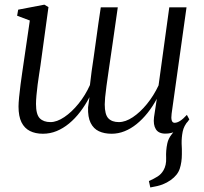

<svg xmlns="http://www.w3.org/2000/svg" viewBox="-20 -564 875 824"><path d="M625 240.5 619 213Q641.5 203 656.8 193.2Q672 183.5 681.5 167Q694.5 145 693 113.5Q691.5 82 698 51.5Q702.5 30.5 716.5 13Q730.5 -4.5 738.5 -15.5L788 -45.5Q769 -24 764 1Q759 26 759.5 52.5Q760 64 760.5 75.8Q761 87.5 760.5 98Q760.5 132 751.5 159.8Q742.5 187.5 713 208.5Q697 220 677.8 227.5Q658.5 235 625 240.5ZM153.5 -282Q151.5 -267.5 148 -246Q144.5 -224.5 141.5 -200.8Q138.5 -177 136.5 -155Q134.5 -133 134.5 -118Q134.5 -72.5 150.8 -56.2Q167 -40 196.5 -40Q224 -40 256 -61.5Q288 -83 317.2 -119.2Q346.5 -155.5 366 -199Q369 -227 373.2 -258Q377.5 -289 382 -318Q387.5 -354.5 392.2 -391Q397 -427.5 402.2 -463Q407.5 -498.5 412.5 -532.5H485.5Q473 -445 463.8 -380.8Q454.5 -316.5 447.8 -271Q441 -225.5 437 -195.2Q433 -165 431.2 -146.2Q429.5 -127.5 429.5 -116Q429.5 -72.5 445 -56.2Q460.5 -40 490 -40Q518.5 -40 550 -61Q581.5 -82 610.5 -117.5Q639.5 -153 660.5 -197.5L706.5 -532.5H780.5L716.5 -76Q714 -57.5 717 -47.2Q720 -37 729.5 -37Q740 -37 753 -45.2Q766 -53.5 782 -71L792.5 -51.5Q787 -42 772.2 -27.5Q757.5 -13 736.5 -1.8Q715.5 9.5 690 9.5Q660.5 9.5 648.8 -9.5Q637 -28.5 641 -61L653 -140Q635 -106.5 613 -79Q591 -51.5 566.2 -31.5Q541.5 -11.5 514.5 -0.8Q487.5 10 459 10Q427.5 10 404.5 -0.8Q381.5 -11.5 369 -36.5Q356.5 -61.5 358 -103.5L364 -147Q346 -112.5 324 -83.8Q302 -55 276.5 -34Q251 -13 223 -1.5Q195 10 164 10Q132 10 108.5 -1.8Q85 -13.5 72.2 -39.2Q59.5 -65 59.5 -107Q59.5 -121.5 62 -147Q64.5 -172.5 68.2 -201.2Q72 -230 75.5 -253.8Q79 -277.5 80.5 -288L108 -476L53.5 -496.5L58 -522.5L170.5 -544L188 -533.5Z"/></svg>

Font: Merriweather 72pt Light
Style: Italic
Weight: 300
Italic angle: -7.8°
Version: Version 2.101